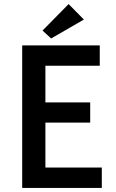

<svg xmlns="http://www.w3.org/2000/svg" viewBox="-20 -923 570 943"><path d="M89 -700H470V-600H203V-420H423V-321H203V-100H480V0H89ZM392 -827 231 -734 189 -773 317 -903Z"/></svg>

Font: Tilda Sans Semibold
Style: Regular
Weight: 600
Designer: ParaType Ltd
Foundry: ParaType Ltd
Version: Version 1.009